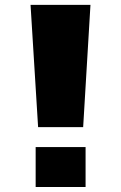

<svg xmlns="http://www.w3.org/2000/svg" viewBox="-20 -750 485 770"><path d="M102.5 -730.5H342.8L313.5 -240.2H132.8ZM123 0V-160.2H323.2V0Z"/></svg>

Font: GenEi M Gothic v2 Black
Style: Regular
Weight: 900
Version: Version 2.0